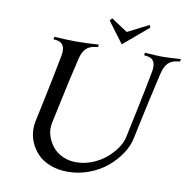

<svg xmlns="http://www.w3.org/2000/svg" viewBox="-94 -984 1068 1080"><g transform="rotate(10 440.0 -444.0)"><path d="M721.7 -366.2 696.3 -246.6Q687 -202.1 657.7 -158Q628.4 -113.8 585.4 -77.9Q542.5 -42 483.9 -19.8Q425.3 2.4 362.8 2.4Q307.6 2.4 262.7 -14.9Q217.8 -32.2 189.7 -61.5Q161.6 -90.8 146.5 -127.2Q131.3 -163.6 131.3 -203.6Q131.3 -225.6 135.7 -246.6L161.1 -366.2Q190.9 -507.3 214.8 -632.3Q217.8 -648.4 217.8 -661.6Q217.8 -711.4 168 -716.3L154.8 -717.8L157.7 -732.4Q231.4 -727.5 283.7 -727.5Q336.4 -727.5 411.6 -732.4L408.7 -717.8L394.5 -716.3Q360.8 -712.4 341.3 -692.6Q321.8 -672.9 312.5 -632.3Q281.7 -504.4 252.9 -366.2L228.5 -251.5Q225.6 -235.4 225.6 -223.6Q225.6 -194.3 237.3 -165.5Q249 -136.7 270.3 -112.5Q291.5 -88.4 325.4 -73.5Q359.4 -58.6 400.4 -58.6Q446.3 -58.6 491 -76.4Q535.6 -94.2 568.6 -122.1Q601.6 -149.9 624.3 -182.9Q647 -215.8 653.3 -246.6L686.5 -403.8Q711.4 -522.5 732.4 -632.3Q735.4 -648.4 735.4 -661.6Q735.4 -711.4 685.5 -716.3L672.4 -717.8L675.3 -732.4Q749 -727.5 776.9 -727.5Q805.2 -727.5 880.4 -732.4L877.4 -717.8L863.3 -716.3Q830.1 -712.9 810.3 -692.9Q790.5 -672.9 781.2 -632.3Q740.7 -456.1 721.7 -366.2ZM538.1 -756.3 447.8 -877 460 -891.1 553.7 -829.6 673.8 -891.1 680.2 -877Z"/></g></svg>

Font: Flanker
Style: Italic
Weight: 400
Italic angle: -12°
Designer: Flanker
Version: Version 2.027